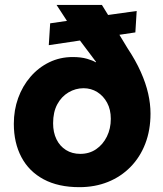

<svg xmlns="http://www.w3.org/2000/svg" viewBox="-20 -750 665 782"><path d="M303.3 12.3Q217.3 12.3 157.7 -19.7Q98 -51.7 67.2 -110Q36.3 -168.3 36.3 -245.7Q36.3 -301.7 54 -350.7Q71.7 -399.7 104.2 -437.3Q136.7 -475 180.5 -496.3Q224.3 -517.7 276 -517.7Q310.3 -517.7 334.8 -510.5Q359.3 -503.3 369.3 -496.3L371.3 -497.7L305.7 -585L178.7 -566L184.3 -655L252.7 -665L210.3 -730H395L420.3 -689L536.7 -705.3L531.3 -618L466.3 -608.3L499 -554.3Q532.7 -503.7 553.3 -457.3Q574 -411 583.5 -368.8Q593 -326.7 593 -287.3Q593 -220 571.8 -165Q550.7 -110 511.7 -70.2Q472.7 -30.3 419.7 -9Q366.7 12.3 303.3 12.3ZM307 -123.3Q343.7 -123.3 371.5 -142.3Q399.3 -161.3 415.3 -193.7Q431.3 -226 431.3 -266Q431.3 -303.7 416.3 -331.5Q401.3 -359.3 376.2 -375Q351 -390.7 320.3 -390.7Q287.7 -390.7 259 -373.7Q230.3 -356.7 213.3 -325.2Q196.3 -293.7 196.3 -248Q196.3 -210.7 210 -182.7Q223.7 -154.7 248.7 -139Q273.7 -123.3 307 -123.3Z"/></svg>

Font: MuseoModerno Thin
Style: Italic
Weight: 100
Italic angle: -9°
Designer: Pablo Cosgaya, Héctor Gatti, Marcela Romero, and the Authors of The MuseoModerno Project.
Foundry: Omnibus-Type Team
Version: Version 1.003